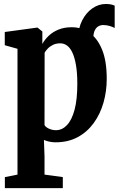

<svg xmlns="http://www.w3.org/2000/svg" viewBox="-20 -705 597 966"><path d="M440.5 -367.5 396 -424 372.5 -510.5Q373.5 -563.5 393.5 -602.5Q413.5 -641.5 445 -663.2Q476.5 -685 512.5 -685Q540 -685 557 -676.5V-564Q547 -570 531.2 -574.5Q515.5 -579 499 -579Q486.5 -579 475.5 -573Q464.5 -567 457.5 -553.5Q450.5 -540 449.5 -517ZM4.5 241.5V186L68 173.5V-459.5L4 -477.5V-544L165.5 -566H169L193 -546.5V-484Q205.5 -506.5 226 -525.8Q246.5 -545 275.2 -556.5Q304 -568 341 -568Q389.5 -568 429.5 -540.8Q469.5 -513.5 493.2 -456.2Q517 -399 517 -308.5Q517 -245.5 500.5 -188Q484 -130.5 451.2 -85.5Q418.5 -40.5 370.5 -14.8Q322.5 11 259.5 11Q242.5 11 227.2 7.5Q212 4 201 -1L204 81.5V173.5L296 186V241.5ZM261.5 -50Q293 -50 317.2 -75.8Q341.5 -101.5 355.2 -153Q369 -204.5 369 -283Q369 -339 362.2 -377.8Q355.5 -416.5 344 -440.8Q332.5 -465 317 -476Q301.5 -487 283.5 -487Q262 -487 246 -479Q230 -471 219.8 -460Q209.5 -449 204.5 -440L204 -75.5Q210 -65 226.5 -57.5Q243 -50 261.5 -50Z"/></svg>

Font: Merriweather 24pt SemiCondensed
Style: Bold
Weight: 700
Width: 4
Designer: Eben Sorkin
Foundry: Eben Sorkin
Version: Version 2.100